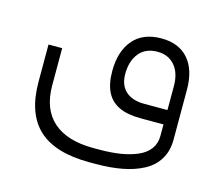

<svg xmlns="http://www.w3.org/2000/svg" viewBox="-83 -431 865 755"><g transform="rotate(15 349.5 -53.0)"><path d="M635.3 -155.3V46.9Q635.3 93.8 614.7 127.7Q594.2 161.6 556.6 181.4Q519 201.2 471.2 210.2Q423.3 219.2 363.3 219.2H338.4Q198.7 219.2 131.1 156.7Q63.5 94.2 63.5 -34.7V-186.5H119.1V-35.2Q119.1 61.5 175.5 111.3Q231.9 161.1 338.4 161.1H363.3Q410.6 161.1 449 155Q487.3 148.9 517.8 135.7Q548.3 122.6 564.9 100.1Q581.5 77.6 581.5 46.9V14.6V0H566.9H487.8Q434.1 0 399.9 -16.4Q365.7 -32.7 349.1 -65.9Q332.5 -99.1 332.5 -150.9Q332.5 -231 372.1 -277.8Q411.6 -324.7 487.3 -324.7Q558.1 -324.7 596.7 -280.5Q635.3 -236.3 635.3 -155.3ZM384.8 -152.8Q384.8 -107.4 411.6 -83Q438.5 -58.6 487.3 -58.6H567.4H582V-73.2V-155.8Q582 -209.5 555.9 -239.7Q529.8 -270 485.4 -270Q437 -270 410.9 -237.8Q384.8 -205.6 384.8 -152.8Z"/></g></svg>

Font: Shabnam Thin WOL
Style: Thin-WOL
Weight: 100
Foundry: DejaVu fonts team - Redesigned by Saber Rastikerdar - Based on Vazir font
Version: Version 5.0.0